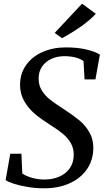

<svg xmlns="http://www.w3.org/2000/svg" viewBox="-20 -1008 572 1039"><path d="M10.5 -33.5 35.5 -176H96L100.5 -69.5Q120.5 -55 153 -45.8Q185.5 -36.5 220.5 -36.5Q264 -36.5 300 -51.8Q336 -67 357.5 -97.5Q379 -128 379 -171.5Q379 -206 363.2 -233.5Q347.5 -261 321.2 -283Q295 -305 253.5 -331Q203.5 -362.5 169.2 -391.2Q135 -420 111.8 -459.5Q88.5 -499 88.5 -548.5Q88.5 -610 121.5 -656.2Q154.5 -702.5 211 -727Q267.5 -751.5 336 -751.5Q401 -751.5 448.2 -740Q495.5 -728.5 520.5 -712.5L496.5 -578.5H437.5L432 -677.5Q416 -689.5 389.2 -696.8Q362.5 -704 328 -704Q291 -704 259.2 -690Q227.5 -676 208.2 -648.5Q189 -621 189 -583Q189 -545.5 207 -517.2Q225 -489 252 -468Q279 -447 329.5 -414.5Q379 -382 410.5 -355.8Q442 -329.5 463.5 -292.5Q485 -255.5 485 -208Q485 -144 451.8 -94.2Q418.5 -44.5 358.2 -16.8Q298 11 219 11Q175 11 131.5 4Q88 -3 55.5 -13.5Q23 -24 10.5 -33.5ZM276 -830 424 -988 498.5 -933.5Q467 -898.5 414.8 -862.2Q362.5 -826 315.5 -801.5Z"/></svg>

Font: Merriweather Text
Style: Italic
Weight: 400
Italic angle: -7.8°
Designer: Eben Sorkin
Foundry: Eben Sorkin
Version: Version 2.100